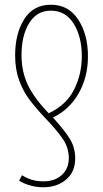

<svg xmlns="http://www.w3.org/2000/svg" viewBox="-20 -557 437 812"><path d="M61 207 73 184Q113 210 163 210Q212 210 241.5 183Q271 156 271 111Q271 69 246.5 32Q222 -5 170 -59Q128 -104 102.5 -138.5Q77 -173 60.5 -218.5Q44 -264 44 -323Q44 -415 82.5 -476Q121 -537 195 -537Q270 -537 311 -474Q352 -411 352 -319Q352 -231 312.5 -162Q273 -93 204 -60Q253 -6 275.5 30.5Q298 67 298 113Q298 170 259.5 202.5Q221 235 163 235Q134 235 106.5 227Q79 219 61 207ZM326 -319Q326 -402 291.5 -457Q257 -512 195 -512Q136 -512 103.5 -459.5Q71 -407 71 -324Q71 -254 98 -197.5Q125 -141 186 -78Q261 -113 293.5 -178.5Q326 -244 326 -319Z"/></svg>

Font: Noto Sans Display Thin Cond
Style: Regular
Weight: 250
Width: 3
Designer: Monotype Design team
Foundry: Monotype Imaging Inc.
Version: Version 1.000